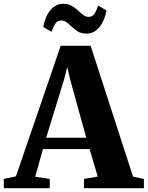

<svg xmlns="http://www.w3.org/2000/svg" viewBox="-52 -986 774 1006"><path d="M31.5 -62 266 -746H423L645 -60.5L702 -48.5V0H388V-48.5L460 -61L417.5 -205H173L132.5 -60L208.5 -48.5V0H-32L-32.5 -48.5ZM400 -264.5 316 -567.5 300.5 -635 283 -567 190 -264.5ZM400.5 -810Q375 -810 357.5 -820.2Q340 -830.5 326 -844Q312 -857.5 298.8 -868Q285.5 -878.5 269 -878.5Q248.5 -878.5 237.8 -862.2Q227 -846 218 -819L174.5 -845Q185 -900.5 212.5 -933.2Q240 -966 280.5 -966Q305.5 -966 323.5 -955.8Q341.5 -945.5 355.8 -932Q370 -918.5 383.2 -908.2Q396.5 -898 412 -897.5Q432 -897.5 442.8 -913.8Q453.5 -930 462.5 -957L506 -931Q495.5 -875.5 468.2 -842.8Q441 -810 400.5 -810Z"/></svg>

Font: Merriweather 60pt ExtraBold
Style: Regular
Weight: 800
Version: Version 2.100